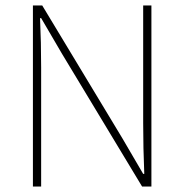

<svg xmlns="http://www.w3.org/2000/svg" viewBox="-20 -680 672 700"><path d="M100 0V-660H134L426 -176L502 -46H506Q504 -94 503 -139.5Q502 -185 502 -232V-660H532V0H498L206 -484L130 -614H126Q128 -567 129 -524Q130 -481 130 -434V0Z"/></svg>

Font: TypoPRO Source Sans Pro
Style: Regular
Weight: 200
Designer: Paul D. Hunt
Foundry: Adobe Systems Incorporated
Version: Version 2.020;PS 2.000;hotconv 1.0.86;makeotf.lib2.5.63406